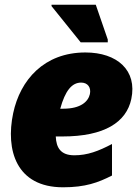

<svg xmlns="http://www.w3.org/2000/svg" viewBox="-20 -786 584 816"><path d="M323 -606H438V-618L387 -766H199V-760ZM248 10C343 10 397 -10 456 -40V-174C399 -144 352 -126 296 -126C238 -126 219 -158 217 -206H245C425 -206 517 -267 538 -365C564 -487 478 -563 343 -563C167 -563 66 -446 36 -305C3 -148 49 10 248 10ZM325 -435C353 -435 368 -414 362 -386C355 -355 324 -324 249 -324H236C257 -400 285 -435 325 -435Z"/></svg>

Font: Noto Sans Black
Style: Italic
Weight: 900
Italic angle: -12°
Designer: Monotype Design Team
Foundry: Monotype Imaging Inc.
Version: Version 2.013